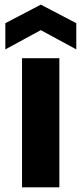

<svg xmlns="http://www.w3.org/2000/svg" viewBox="-20 -808 351 828"><path d="M75 -557V0H236V-557ZM3 -595 156 -678 309 -595V-708L156 -788L3 -708Z"/></svg>

Font: Malmofest
Style: Bold
Weight: 700
Designer: Jonny Pinhorn (Poppins), Kolossal
Version: Version 1.004;Glyphs 3.1.2 (3151)